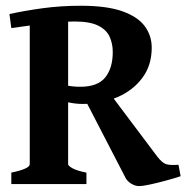

<svg xmlns="http://www.w3.org/2000/svg" viewBox="-20 -628 636 655"><path d="M497.6 -465.3Q497.6 -405.3 465.6 -362.3Q433.6 -319.3 380.1 -296.4Q326.7 -273.4 261.7 -273.4Q248.5 -273.4 234.6 -275.1Q220.7 -276.9 206.5 -280.3L203.6 -336.9Q220.2 -334 231 -333Q241.7 -332 253.9 -332Q313.5 -332 339.1 -364Q364.7 -396 364.7 -450.7Q364.7 -478.5 354.2 -502.2Q343.8 -525.9 315.4 -540.3Q287.1 -554.7 233.9 -554.7Q207 -554.7 168.7 -551Q130.4 -547.4 90.6 -542.2Q50.8 -537.1 18.6 -532.2L12.2 -580.1Q63 -591.3 125.2 -599.9Q187.5 -608.4 255.9 -608.4Q344.2 -608.4 397.2 -589.6Q450.2 -570.8 473.9 -538.6Q497.6 -506.3 497.6 -465.3ZM596.2 -26.9Q575.7 -20 547.1 -12.2Q518.6 -4.4 492.7 1.2Q466.8 6.8 454.6 6.8Q441.4 6.8 428.5 -1Q415.5 -8.8 409.2 -19.5L270 -288.6L346.7 -319.8L516.6 -93.8Q531.7 -74.2 544.7 -68.8Q557.6 -63.5 588.9 -65.9ZM18.6 0V-39.1Q81.5 -52.2 81.5 -67.9V-562H212.4V-67.9Q212.4 -62.5 226.8 -54.2Q241.2 -45.9 274.9 -39.1V0Z"/></svg>

Font: Namdhinggo ExtraBold
Style: Regular
Weight: 800
Designer: Victor Gaultney
Foundry: SIL International
Version: Version 3.001